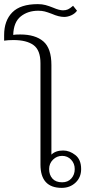

<svg xmlns="http://www.w3.org/2000/svg" viewBox="-59 -900 417 930"><path d="M137 -103V-594Q137 -657 103.5 -681.5Q70 -706 6 -706Q-21 -706 -39 -703V-730Q-39 -800 0.5 -840Q40 -880 124 -880Q145 -880 161.5 -875.5Q178 -871 198 -863Q228 -850 246 -850Q260 -850 270 -854.5Q280 -859 295 -872L314 -848Q304 -834 286.5 -826Q269 -818 252 -818Q226 -818 192 -833Q171 -841 157.5 -844.5Q144 -848 126 -848Q76 -848 41.5 -820.5Q7 -793 5 -731Q16 -733 39 -733Q112 -733 151 -699.5Q190 -666 190 -585V-151Q210 -171 247 -171Q278 -171 306 -149Q334 -127 334 -81Q334 -41 307 -15.5Q280 10 240 10Q137 10 137 -103ZM303 -81Q303 -108 285.5 -126.5Q268 -145 242 -145Q216 -145 197.5 -126.5Q179 -108 179 -81Q179 -53 195 -35Q211 -17 242 -17Q270 -17 286.5 -35.5Q303 -54 303 -81Z"/></svg>

Font: Taviraj ExtraLight
Style: Regular
Weight: 200
Designer: Katatrad Team
Foundry: CadsonDemak
Version: Version 1.030